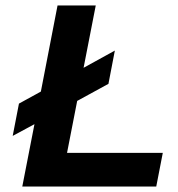

<svg xmlns="http://www.w3.org/2000/svg" viewBox="-20 -682 651 702"><path d="M49.3 -303.2 129.4 -347.2 190.4 -662.1H330.1L285.6 -434.1L399.9 -497.1L376.5 -375.5L262.2 -313L225.1 -123H575.2L551.3 0H61.5L106 -228L26.4 -185.1Z"/></svg>

Font: PT Astra Sans
Style: Bold Italic
Weight: 700
Italic angle: -16°
Designer: A.Korolkova, I. Chaeva
Foundry: ParaType Ltd
Version: Version 1.002W